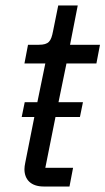

<svg xmlns="http://www.w3.org/2000/svg" viewBox="-20 -679 384 699"><path d="M246 -68H145L182 -253H271L282 -307H193L222 -448H331L344 -516H235L263 -659H192L173 -565C166 -529 158 -516 121 -516H82L69 -448H145L116 -307H70L59 -253H105L72 -87C70 -77 69 -70 69 -63C69 -26 92 0 139 0H233Z"/></svg>

Font: LVC Sans
Style: Italic
Weight: 400
Italic angle: -11.31°
Designer: Mike Abbink, Paul van der Laan, Pieter van Rosmalen
Foundry: Bold Monday
Version: Version 3.0